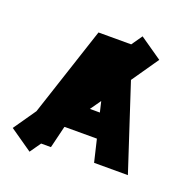

<svg xmlns="http://www.w3.org/2000/svg" viewBox="-150 -930 1078 1131"><g transform="rotate(20 388.5 -365.0)"><path d="M17.6 -29.3 115.2 -169.9 299.8 -730.5H504.9L551.8 -797.9L691.4 -701.2L575.2 -533.2L750 0H538.1L504.9 -139.6H302.7L300.8 -136.7L267.6 0H206.1L158.2 68.4Q33.2 -18.6 17.6 -29.3ZM406.2 -290H468.8L453.1 -356.4Z"/></g></svg>

Font: GenEi M Gothic v2 Black
Style: Regular
Weight: 900
Version: Version 2.0